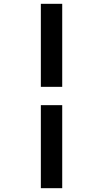

<svg xmlns="http://www.w3.org/2000/svg" viewBox="-20 -843 540 1006"><path d="M194 -388V-823H306V-388ZM194 143V-292H306V143Z"/></svg>

Font: Zed Mono
Style: Bold
Weight: 700
Monospace: yes
Designer: Belleve Invis
Foundry: Belleve Invis
Version: Version 1.0.0; ttfautohint (v1.8.4)